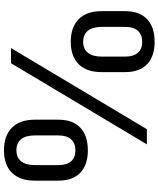

<svg xmlns="http://www.w3.org/2000/svg" viewBox="66 -846 816 989"><g transform="rotate(90 474.5 -352.0)"><path d="M38 -467V-588Q38 -662 79 -701Q120 -740 196 -740Q271 -740 311.5 -701Q352 -662 352 -588V-467Q352 -390 311.5 -349Q271 -308 196 -308Q120 -308 79 -349Q38 -390 38 -467ZM272 -467V-588Q272 -631 252.5 -653.5Q233 -676 196 -676Q159 -676 139 -653.5Q119 -631 119 -588V-467Q119 -421 138.5 -396.5Q158 -372 196 -372Q233 -372 252.5 -396.5Q272 -421 272 -467ZM646 -700H724L306 0H228ZM597 -123V-244Q597 -318 638 -357Q679 -396 755 -396Q830 -396 870.5 -357Q911 -318 911 -244V-123Q911 -46 870.5 -5Q830 36 755 36Q679 36 638 -5Q597 -46 597 -123ZM831 -123V-244Q831 -287 811.5 -309.5Q792 -332 755 -332Q718 -332 698 -309.5Q678 -287 678 -244V-123Q678 -77 697.5 -52.5Q717 -28 755 -28Q792 -28 811.5 -52.5Q831 -77 831 -123Z"/></g></svg>

Font: KoHo SemiBold
Style: Regular
Weight: 600
Designer: Cadson Demak & Katatrad Team
Foundry: Cadson Demak Co.,Ltd.
Version: Version 1.000; ttfautohint (v1.6)